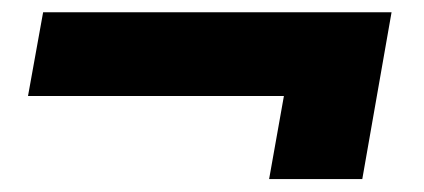

<svg xmlns="http://www.w3.org/2000/svg" viewBox="-20 -338 674 305"><path d="M407.5 -53.5H555.5L602 -318.5H48.5L24.5 -185.5H431Z"/></svg>

Font: Anybody Expanded ExtraBold
Style: Italic
Weight: 800
Width: 7
Italic angle: -10°
Version: Version 1.113;gftools[0.9.25]